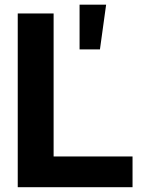

<svg xmlns="http://www.w3.org/2000/svg" viewBox="-20 -784 597 804"><path d="M54.3 0V-727.5H204.5V-128.8H535V0ZM313.2 -577.1V-764.4H424.4L398.5 -577.1Z"/></svg>

Font: Inter Khmer Looped
Style: Regular
Weight: 400
Designer: Rasmus Andersson, Sovichet Tep
Foundry: Anagata Design
Version: Version 1.000